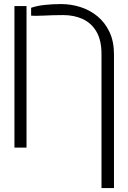

<svg xmlns="http://www.w3.org/2000/svg" viewBox="-20 -742 643 965"><path d="M552.9 203.1H490.1V-468.4Q490.4 -539.4 464.8 -582.9Q439.3 -626.4 395.8 -646.3Q352.3 -666.2 298.3 -666.2Q269.2 -666.2 245.6 -665.5Q221.9 -664.8 202.8 -663.7Q181.5 -663 165.3 -662.6Q149.1 -662.3 136.4 -663.4V-702.8Q165.8 -713.1 205.3 -717.3Q244.7 -721.6 286.9 -721.6Q337 -721.6 384.4 -706.5Q431.8 -691.4 469.8 -660.2Q507.8 -628.9 530.4 -581.1Q552.9 -533.4 552.9 -468.4ZM113.3 -711.6V0H52.6V-711.6Z"/></svg>

Font: Inter Extra Light BETA
Style: Regular
Weight: 200
Designer: Rasmus Andersson
Foundry: rsms
Version: Version 3.011;git-f93a4a705